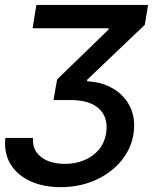

<svg xmlns="http://www.w3.org/2000/svg" viewBox="-29 -566 644 777"><path d="M-7.3 -7.8H104.5Q102.1 25.4 118.2 49.1Q134.3 72.8 164.3 85Q194.3 97.2 233.4 97.2Q275.4 97.2 310.8 82.8Q346.2 68.4 370.1 40.8Q394 13.2 400.4 -26.9Q406.7 -63.5 394.3 -94Q381.8 -124.5 347.2 -143.1Q312.5 -161.6 252.4 -161.1H187.5L202.1 -244.6L410.2 -446.3V-451.7H103L118.2 -545.9H570.3L557.1 -465.8L323.7 -243.2V-237.3Q374 -234.4 412.1 -216.3Q450.2 -198.2 474.6 -169.4Q499 -140.6 508.5 -103.3Q518.1 -65.9 511.2 -23.4Q501 39.1 459.5 87.6Q418 136.2 355 163.8Q292 191.4 216.3 191.4Q147 191.4 94 167.2Q41 143.1 13.7 98.4Q-13.7 53.7 -7.3 -7.8Z"/></svg>

Font: Inter Tight Medium
Style: Italic
Weight: 500
Italic angle: -9.39999°
Designer: Rasmus Andersson
Foundry: rsms
Version: Version 3.004